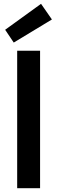

<svg xmlns="http://www.w3.org/2000/svg" viewBox="-20 -986 299 1006"><path d="M70 0V-720H190V0ZM52 -763 7 -830 195 -966 252 -884Z"/></svg>

Font: DM Sans 9pt
Style: Semibold
Weight: 600
Designer: Colophon Foundry, Jonny Pinhorn
Foundry: Colophon Foundry
Version: Version 4.004;gftools[0.9.30]